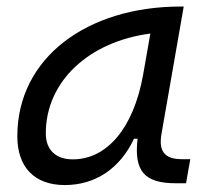

<svg xmlns="http://www.w3.org/2000/svg" viewBox="-20 -542 626 573"><path d="M173.3 10.3C265.1 10.3 338.4 -39.6 379.9 -127.9H390.6C379.4 -32.2 410.2 4.9 504.4 4.9H535.2L547.9 -66.9H522.9C469.2 -66.9 452.6 -92.3 462.4 -145L528.3 -522.5H519C240.7 -522.5 31.7 -370.1 31.7 -135.3C31.7 -43 83 10.3 173.3 10.3ZM197.3 -66.4C146.5 -66.4 116.7 -94.7 116.7 -144C116.7 -299.8 246.1 -418 428.7 -441.9L407.2 -319.3C378.4 -157.7 297.9 -66.4 197.3 -66.4Z"/></svg>

Font: Cascadia Mono NF SemiLight
Style: Italic
Weight: 350
Italic angle: -10°
Monospace: yes
Designer: Aaron Bell
Foundry: Saja Typeworks
Version: Version 2404.023